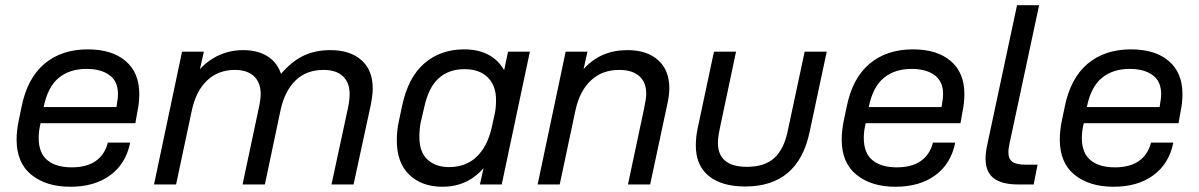

<svg xmlns="http://www.w3.org/2000/svg" viewBox="-20 -710 4613 739"><path d="M462.9 -475.6Q516.1 -430.7 516.1 -348.1Q516.1 -313.5 508.8 -279.8L501 -235.8H136.2Q128.9 -206.5 128.9 -179.2Q128.9 -120.1 163.1 -92.8Q196.3 -65.9 255.9 -65.9Q313 -65.9 347.7 -89.8Q383.3 -114.3 395 -161.1H481Q464.4 -79.1 403.8 -35.2Q343.8 8.8 251 8.8Q157.7 8.8 101.1 -37.1Q43.9 -83 43.9 -172.9Q43.9 -206.1 51.8 -245.1L63 -298.8Q85 -408.7 150.9 -464.4Q216.8 -520 317.9 -520Q410.6 -520 462.9 -475.6ZM434.1 -348.1Q434.1 -396.5 401.9 -420.4Q369.1 -444.8 313 -444.8Q248.5 -444.8 206.5 -410.6Q164.1 -376.5 147.9 -297.9H428.2L430.2 -311Q434.1 -331.5 434.1 -348.1Z M680.7 -511.2H764.6L749.5 -443.8Q781.7 -479 824.2 -498Q866.7 -517.1 915.5 -517.1Q972.2 -517.1 1009.8 -493.2Q1047.4 -469.2 1061.5 -425.8Q1103.5 -474.6 1149.4 -496.1Q1194.8 -517.1 1251.5 -517.1Q1328.1 -517.1 1371.6 -478Q1414.6 -439.5 1414.6 -370.1Q1414.6 -343.3 1406.7 -304.2L1340.8 0H1255.9L1318.8 -292Q1325.7 -322.8 1325.7 -348.1Q1325.7 -392.6 1299.3 -417Q1273.4 -440.9 1225.6 -440.9Q1160.2 -440.9 1118.7 -401.4Q1076.7 -361.3 1060.5 -289.1L999.5 0H913.6L975.6 -292Q983.4 -328.1 983.4 -348.1Q983.4 -392.6 957 -417Q931.2 -440.9 883.8 -440.9Q820.8 -440.9 777.8 -400.9Q734.9 -360.8 718.8 -287.1L657.7 0H572.8Z M1555.7 -37.1Q1507.3 -83 1507.3 -169.9Q1507.3 -206.1 1514.2 -238.8L1527.3 -300.8Q1550.3 -411.1 1612.3 -465.3Q1675.3 -520 1766.1 -520Q1820.8 -520 1859.4 -499.5Q1898.4 -479 1920.4 -439.9L1935.5 -511.2H2019.5L1911.1 0H1827.1L1841.3 -63Q1778.8 8.8 1683.6 8.8Q1603.5 8.8 1555.7 -37.1ZM1815.4 -107.4Q1856.4 -147.5 1872.6 -219.2L1884.3 -272Q1889.2 -294.9 1889.2 -325.2Q1889.2 -380.9 1856.9 -412.6Q1825.2 -443.8 1767.6 -443.8Q1708 -443.8 1668.9 -409.2Q1628.9 -373.5 1612.3 -294.9L1599.1 -237.8Q1594.2 -213.4 1594.2 -182.1Q1594.2 -124.5 1625.5 -95.7Q1656.7 -66.9 1708.5 -66.9Q1773.9 -66.9 1815.4 -107.4Z M2157.2 -511.2H2241.2L2226.1 -443.8Q2291 -517.1 2395 -517.1Q2470.7 -517.1 2513.7 -478Q2556.2 -439.5 2556.2 -370.1Q2556.2 -342.8 2547.4 -304.2L2482.4 0H2397L2459 -292Q2467.3 -330.6 2467.3 -349.1Q2467.3 -394 2439.9 -417.5Q2413.1 -440.9 2363.3 -440.9Q2297.9 -440.9 2254.9 -400.9Q2211.4 -360.4 2195.3 -287.1L2134.3 0H2049.3Z M2707.5 -33.2Q2658.2 -73.7 2658.2 -149.9Q2658.2 -182.1 2665 -214.8L2728 -511.2H2813L2751 -217.8Q2743.2 -180.7 2743.2 -161.1Q2743.2 -67.9 2855 -67.9Q2922.4 -67.9 2960 -101.6Q2997.6 -135.7 3012.2 -207L3077.1 -511.2H3162.1L3096.2 -202.1Q3052.2 7.8 2848.1 7.8Q2757.3 7.8 2707.5 -33.2Z M3638.7 -475.6Q3691.9 -430.7 3691.9 -348.1Q3691.9 -313.5 3684.6 -279.8L3676.8 -235.8H3312Q3304.7 -206.5 3304.7 -179.2Q3304.7 -120.1 3338.9 -92.8Q3372.1 -65.9 3431.6 -65.9Q3488.8 -65.9 3523.4 -89.8Q3559.1 -114.3 3570.8 -161.1H3656.7Q3640.1 -79.1 3579.6 -35.2Q3519.5 8.8 3426.8 8.8Q3333.5 8.8 3276.9 -37.1Q3219.7 -83 3219.7 -172.9Q3219.7 -206.1 3227.5 -245.1L3238.8 -298.8Q3260.7 -408.7 3326.7 -464.4Q3392.6 -520 3493.7 -520Q3586.4 -520 3638.7 -475.6ZM3609.9 -348.1Q3609.9 -396.5 3577.6 -420.4Q3544.9 -444.8 3488.8 -444.8Q3424.3 -444.8 3382.3 -410.6Q3339.8 -376.5 3323.7 -297.9H3604L3606 -311Q3609.9 -331.5 3609.9 -348.1Z M3804.2 -24.4Q3773.4 -48.8 3773.4 -99.1Q3773.4 -124.5 3780.3 -154.8L3894.5 -689.9H3979.5L3866.2 -160.2Q3861.3 -140.1 3861.3 -123Q3861.3 -98.1 3877 -86.9Q3892.1 -76.2 3927.2 -76.2H3973.6L3958.5 0H3899.4Q3835.4 0 3804.2 -24.4Z M4478 -475.6Q4531.2 -430.7 4531.2 -348.1Q4531.2 -313.5 4523.9 -279.8L4516.1 -235.8H4151.4Q4144 -206.5 4144 -179.2Q4144 -120.1 4178.2 -92.8Q4211.4 -65.9 4271 -65.9Q4328.1 -65.9 4362.8 -89.8Q4398.4 -114.3 4410.2 -161.1H4496.1Q4479.5 -79.1 4418.9 -35.2Q4358.9 8.8 4266.1 8.8Q4172.9 8.8 4116.2 -37.1Q4059.1 -83 4059.1 -172.9Q4059.1 -206.1 4066.9 -245.1L4078.1 -298.8Q4100.1 -408.7 4166 -464.4Q4231.9 -520 4333 -520Q4425.8 -520 4478 -475.6ZM4449.2 -348.1Q4449.2 -396.5 4417 -420.4Q4384.3 -444.8 4328.1 -444.8Q4263.7 -444.8 4221.7 -410.6Q4179.2 -376.5 4163.1 -297.9H4443.4L4445.3 -311Q4449.2 -331.5 4449.2 -348.1Z"/></svg>

Font: D-DIN Exp
Style: DINExp-Italic
Weight: 400
Width: 7
Italic angle: -12°
Designer: Charles Nix
Foundry: Datto Inc.
Version: Version 1.00